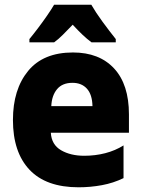

<svg xmlns="http://www.w3.org/2000/svg" viewBox="-20 -786 603 816"><path d="M314 10Q176 10 105.5 -64.5Q35 -139 35 -276Q35 -406 99.5 -484.5Q164 -563 290 -563Q402 -563 465 -495Q528 -427 528 -300V-222H196Q199 -171 239.5 -147.5Q280 -124 338 -124Q385 -124 427.5 -135Q470 -146 505 -168V-29Q462 -8 413 1Q364 10 314 10ZM373 -335Q372 -384 349.5 -409Q327 -434 288 -434Q245 -434 222.5 -407Q200 -380 198 -335ZM105 -620Q120 -638 140.5 -665Q161 -692 180 -719.5Q199 -747 210 -766H368Q387 -733 415.5 -694Q444 -655 472 -620V-606H369Q350 -620 330.5 -638.5Q311 -657 289 -681Q265 -656 246.5 -637.5Q228 -619 210 -606H105Z"/></svg>

Font: Noto Sans Mono SemiCondensed Black
Style: Regular
Weight: 900
Width: 4
Designer: Monotype Design Team
Foundry: Monotype Imaging Inc.
Version: Version 2.014; ttfautohint (v1.8.4.7-5d5b)